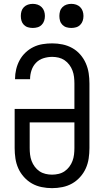

<svg xmlns="http://www.w3.org/2000/svg" viewBox="-20 -968 540 996"><path d="M250 8Q223 8 196 2.5Q169 -3 146 -16Q123 -29 104.5 -49.5Q86 -70 75 -94.5Q64 -119 60 -146Q56 -173 56 -200V-403H366V-535Q366 -552 364 -569Q362 -586 356 -602Q350 -618 339.5 -632Q329 -646 315 -655.5Q301 -665 284.5 -669Q268 -673 251 -673Q228 -673 205.5 -666Q183 -659 167 -642.5Q151 -626 143.5 -603.5Q136 -581 136 -558V-557H58V-559Q58 -584 64 -609Q70 -634 82 -656Q94 -678 112.5 -695.5Q131 -713 153.5 -724Q176 -735 201 -739Q226 -743 251 -743Q278 -743 304.5 -737.5Q331 -732 354.5 -719Q378 -706 396 -685.5Q414 -665 425 -640Q436 -615 440 -588.5Q444 -562 444 -535V-200Q444 -173 440 -146Q436 -119 425 -94.5Q414 -70 395.5 -49.5Q377 -29 354 -16Q331 -3 304 2.5Q277 8 250 8ZM250 -62Q267 -62 284 -66Q301 -70 315 -79.5Q329 -89 339.5 -103Q350 -117 356 -133Q362 -149 364 -166Q366 -183 366 -200V-333H134V-200Q134 -183 136 -166Q138 -149 144 -133Q150 -117 160.5 -103Q171 -89 185 -79.5Q199 -70 216 -66Q233 -62 250 -62ZM350 -823Q337 -823 325 -826.5Q313 -830 304 -839Q295 -848 291.5 -860Q288 -872 288 -885Q288 -898 291.5 -910Q295 -922 304 -931Q313 -940 325 -944Q337 -948 350 -948Q363 -948 375 -944Q387 -940 396 -931Q405 -922 409 -910Q413 -898 413 -885Q413 -872 409 -860Q405 -848 396 -839Q387 -830 375 -826.5Q363 -823 350 -823ZM150 -823Q137 -823 125 -826.5Q113 -830 104 -839Q95 -848 91.5 -860Q88 -872 88 -885Q88 -898 91.5 -910Q95 -922 104 -931Q113 -940 125 -944Q137 -948 150 -948Q163 -948 175 -944Q187 -940 196 -931Q205 -922 209 -910Q213 -898 213 -885Q213 -872 209 -860Q205 -848 196 -839Q187 -830 175 -826.5Q163 -823 150 -823Z"/></svg>

Font: Iosevka NFM
Style: Regular
Weight: 400
Monospace: yes
Designer: Belleve Invis
Foundry: Belleve Invis
Version: Version 29.0.4; ttfautohint (v1.8.4);Nerd Fonts 3.3.0